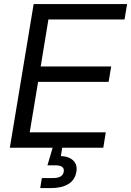

<svg xmlns="http://www.w3.org/2000/svg" viewBox="-20 -748 664 972"><path d="M29.8 0 150.4 -727.5H623.5L610.4 -649.4H225.1L186 -411.6H543L529.8 -333.5H172.9L130.4 -78.1H515.6L502.9 0ZM183.6 204.1 191.9 153.3H249Q297.9 153.3 302.7 121.1Q308.1 88.9 259.8 88.9H220.2L253.4 -23.4H298.8L294.9 0L288.1 42Q330.1 43.9 351.3 65.2Q372.6 86.4 366.7 121.1Q359.4 164.1 325.4 184.1Q291.5 204.1 240.7 204.1Z"/></svg>

Font: Inter Display
Style: Italic
Weight: 400
Italic angle: -9.39999°
Designer: Rasmus Andersson
Foundry: rsms
Version: Version 4.000;git-a52131595